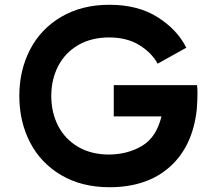

<svg xmlns="http://www.w3.org/2000/svg" viewBox="-20 -763 915 805"><path d="M808 -374Q808 -345 805 -304Q788 -149 692 -63.5Q596 22 439 22Q323 22 237 -28.5Q151 -79 106 -166Q61 -253 61 -361Q61 -468 106 -555Q151 -642 237 -692.5Q323 -743 439 -743Q559 -743 641.5 -690.5Q724 -638 761 -563L641 -496Q616 -542 564 -574Q512 -606 438 -606Q363 -606 308 -574Q253 -542 224 -486Q195 -430 195 -361Q195 -291 224 -235Q253 -179 308 -147Q363 -115 438 -115Q517 -116 576.5 -152Q636 -188 657 -275H457V-406H806Q808 -392 808 -374Z"/></svg>

Font: SUIT ExtraBold
Style: Regular
Weight: 800
Designer: Sunn Youn; Korean Glyphs from Source Han Sans (Sandoll Communications; Soo-young Jang, Joo-yeon Kang)
Foundry: Sunn
Version: Version 1.008